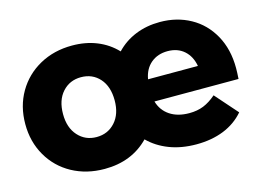

<svg xmlns="http://www.w3.org/2000/svg" viewBox="-86 -767 1272 934"><g transform="rotate(-15 550.0 -300.5)"><path d="M1077.8 -244.4H654.4Q667.8 -197.8 706.7 -171.7Q745.6 -145.6 804.4 -145.6Q844.4 -145.6 876.1 -158.3Q907.8 -171.1 940 -198.9L1038.9 -86.7Q997.8 -38.9 936.7 -14.4Q875.6 10 798.9 10Q723.3 10 662.8 -13.3Q602.2 -36.7 560 -78.9Q473.3 10 336.7 10Q245.6 10 173.3 -29.4Q101.1 -68.9 60 -140Q18.9 -211.1 18.9 -300Q18.9 -390 60 -460.6Q101.1 -531.1 173.3 -571.1Q245.6 -611.1 336.7 -611.1Q405.6 -611.1 461.7 -588.3Q517.8 -565.6 558.9 -522.2Q600 -565.6 656.1 -588.3Q712.2 -611.1 778.9 -611.1Q864.4 -611.1 932.8 -573.3Q1001.1 -535.6 1040.6 -464.4Q1080 -393.3 1080 -298.9Q1080 -277.8 1077.8 -244.4ZM652.2 -356.7H903.3Q894.4 -406.7 861.7 -435.6Q828.9 -464.4 778.9 -464.4Q728.9 -464.4 695 -436.1Q661.1 -407.8 652.2 -356.7ZM468.9 -300Q468.9 -370 432.8 -410.6Q396.7 -451.1 338.9 -451.1Q282.2 -451.1 245.6 -410.6Q208.9 -370 208.9 -300Q208.9 -231.1 245.6 -190.6Q282.2 -150 338.9 -150Q395.6 -150 432.2 -190.6Q468.9 -231.1 468.9 -300Z"/></g></svg>

Font: Paperlogy 9 Black
Style: Regular
Weight: 900
Designer: redesigned by Lee Juim, glyphs from Gmarket Sans & Montserrat
Foundry: PT&
Version: Version 1.001